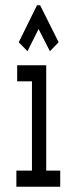

<svg xmlns="http://www.w3.org/2000/svg" viewBox="-20 -707 290 727"><path d="M42 0V-61H101V-399H45V-460H155V-61H208V0ZM84 -513 51 -547 120 -687H132L202 -547L169 -513L126 -597Z"/></svg>

Font: Inconsolata UltraCondensed Medium
Style: Regular
Weight: 500
Width: 1
Monospace: yes
Designer: Raph Levien, Cyreal, Brenton Simpson
Foundry: Raph Levien, Cyreal, Google
Version: Version 3.001; ttfautohint (v1.8.2.53-6de2)